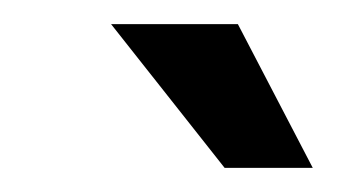

<svg xmlns="http://www.w3.org/2000/svg" viewBox="-20 -686 279 159"><path d="M72 -666H177L239 -547H166Z"/></svg>

Font: Decalotype Medium Italic
Style: Regular
Weight: 500
Italic angle: -12°
Designer: Alfredo Marco Pradil
Foundry: Alfredo Marco Pradil
Version: Version 1.0